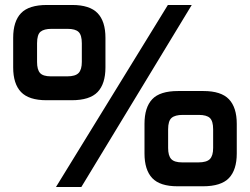

<svg xmlns="http://www.w3.org/2000/svg" viewBox="-20 -752 1004 772"><path d="M33 -481V-600Q33 -666 64.5 -699Q96 -732 169 -732H270Q341 -732 372.5 -699Q404 -666 404 -600V-481Q404 -415 372.5 -382Q341 -349 268 -349H167Q96 -349 64.5 -382Q33 -415 33 -481ZM655 -732H751L307 0H205ZM250 -445Q283 -445 296 -458.5Q309 -472 309 -503V-578Q309 -611 296 -623.5Q283 -636 252 -636H187Q157 -636 143 -624.5Q129 -613 129 -578V-503Q129 -472 141 -458.5Q153 -445 185 -445ZM561 -135V-254Q561 -320 592 -353Q623 -386 696 -386H798Q869 -386 900.5 -353Q932 -320 932 -254V-135Q932 -69 900.5 -36Q869 -3 796 -3H694Q623 -3 592 -36Q561 -69 561 -135ZM777 -99Q811 -99 824 -112.5Q837 -126 837 -157V-232Q837 -265 824 -277.5Q811 -290 779 -290H715Q684 -290 670 -278Q656 -266 656 -232V-157Q656 -126 668.5 -112.5Q681 -99 713 -99Z"/></svg>

Font: Exo
Style: Bold
Weight: 700
Designer: Natanael Gama
Foundry: Natanael Gama
Version: Version 1.500; ttfautohint (v1.6)